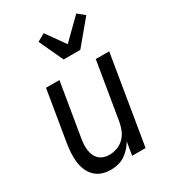

<svg xmlns="http://www.w3.org/2000/svg" viewBox="-189 -871 877 979"><g transform="rotate(-30 250.0 -381.5)"><path d="M173 8Q146 8 122 0Q98 -8 80.5 -25Q63 -42 53 -65.5Q43 -89 40 -114.5Q37 -140 38.5 -166.5Q40 -193 44 -219L94 -520H173L121 -208Q118 -191 117 -174Q116 -157 118 -140.5Q120 -124 126.5 -109Q133 -94 144.5 -83Q156 -72 171.5 -67Q187 -62 204 -62Q227 -62 250.5 -70.5Q274 -79 291.5 -97Q309 -115 318 -137.5Q327 -160 331 -183L387 -520H466L380 0H301L314 -78Q303 -59 288 -42.5Q273 -26 254.5 -14Q236 -2 214.5 3Q193 8 173 8ZM244 -600 178 -742 223 -767 301 -657 417 -771 457 -738 342 -600Z"/></g></svg>

Font: Iosevka Custom
Style: Italic
Weight: 400
Italic angle: -9°
Monospace: yes
Designer: Belleve Invis
Foundry: Belleve Invis
Version: Version 30.3.3; ttfautohint (v1.8.3)